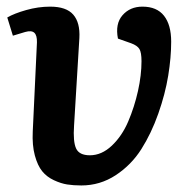

<svg xmlns="http://www.w3.org/2000/svg" viewBox="-20 -547 574 581"><path d="M411.1 -526.9Q454.6 -526.9 476.3 -499.3Q498 -471.7 498 -420.9Q498 -373 489 -317.9Q480 -262.7 459 -203.1Q438 -143.6 407.7 -95.7Q377.4 -47.9 330.1 -16.8Q282.7 14.2 226.1 14.2Q202.1 14.2 183.3 11.2Q164.6 8.3 143.1 -1.7Q121.6 -11.7 107.7 -28.8Q93.8 -45.9 85.4 -76.7Q77.1 -107.4 79.1 -148.9L91.8 -418.9Q92.3 -440.4 83.7 -448Q75.2 -455.6 56.2 -450.2L19 -439L2 -494.1Q22.9 -506.3 59.3 -516.6Q95.7 -526.9 131.8 -526.9Q180.7 -526.9 201.7 -502.7Q222.7 -478.5 220.2 -432.1L204.1 -167Q200.7 -118.7 210.2 -97.9Q219.7 -77.1 252 -77.1Q287.6 -77.1 318.4 -106.2Q349.1 -135.3 367.9 -179.2Q386.7 -223.1 397.5 -271.5Q408.2 -319.8 408.2 -361.8Q408.2 -388.2 401.9 -398.7Q395.5 -409.2 377 -416L336.9 -430.2Q328.1 -475.1 350.8 -501Q373.5 -526.9 411.1 -526.9Z"/></svg>

Font: Literata Book
Style: Bold Italic
Weight: 700
Italic angle: -3°
Designer: Latin by Veronika Burian and Jose Scaglione. Greek by Irene Vlachou. Cyrillic by Vera Evstafieva
Foundry: TypeTogether
Version: Version 1.003;PS 001.003;hotconv 1.0.88;makeotf.lib2.5.64775